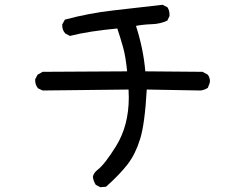

<svg xmlns="http://www.w3.org/2000/svg" viewBox="-20 -727 1040 802"><path d="M399 55 380 45Q370 29 368 12Q370 -4 388 -18Q418 -41 465 -117Q518 -203 518 -320L517 -353L158 -349L139 -358Q127 -372 127 -391V-396L137 -415L158 -427L511 -429Q505 -491 494 -530Q483 -569 470 -608Q351 -597 272 -577L253 -587Q240 -601 240 -620V-625L251 -645Q351 -672 453.5 -683.5Q556 -695 659 -707L679 -697Q688 -684 688 -667V-660L679 -641Q649 -627 615 -626Q581 -625 548 -619Q579 -523 587 -429L826 -427L848 -415Q857 -403 857 -386Q857 -381 848 -360Q834 -351 818 -349L593 -353Q585 -210 565.5 -147Q546 -84 514 -42Q482 0 423 53Z"/></svg>

Font: Xiaolai Mono SC
Style: Regular
Weight: 400
Monospace: yes
Designer: LXGW / Nozomi Seto
Version: Version 3.113;September 30, 2024